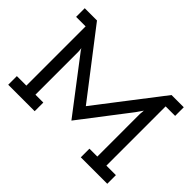

<svg xmlns="http://www.w3.org/2000/svg" viewBox="-133 -971 1242 1242"><g transform="rotate(45 488.0 -350.0)"><path d="M277 0V-79H205V-470Q205 -478 204 -486Q203 -494 202 -502Q207 -493 211.5 -487Q216 -481 223 -472L488 -125L742 -456Q750 -467 758 -479Q766 -491 774 -502Q773 -494 772.5 -486Q772 -478 771 -470V-79H699V0H941V-79H854V-621H941V-700H829Q743 -589 658.5 -478.5Q574 -368 488 -257Q402 -368 317.5 -478.5Q233 -589 147 -700H35V-621H122V-79H35V0Z"/></g></svg>

Font: Josefin Slab Thin
Style: Bold
Weight: 700
Version: Version 2.000